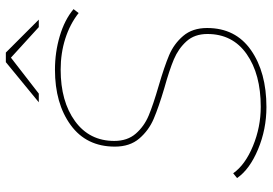

<svg xmlns="http://www.w3.org/2000/svg" viewBox="-154 -752 910 641"><g transform="rotate(-90 300.5 -432.0)"><path d="M26 -95 42 -108Q70 -68 133 -42Q196 -16 264 -16Q373 -16 440 -63Q507 -110 507 -194Q507 -237 482.5 -264Q458 -291 422.5 -306Q387 -321 326 -338Q262 -357 223.5 -373.5Q185 -390 158 -421.5Q131 -453 131 -503Q131 -598 203 -650.5Q275 -703 388 -703Q446 -703 500 -687Q554 -671 590 -641L577 -624Q540 -653 491.5 -668.5Q443 -684 388 -684Q282 -684 216 -636Q150 -588 150 -505Q150 -461 174.5 -433Q199 -405 235 -390Q271 -375 333 -357Q398 -338 436 -322Q474 -306 500.5 -275Q527 -244 527 -195Q527 -100 453 -48.5Q379 3 263 3Q189 3 122 -25Q55 -53 26 -95ZM530 -757 428 -850 308 -757H279L413 -867H445L555 -757Z"/></g></svg>

Font: Montserrat Alternates Thin
Style: Italic
Weight: 250
Italic angle: -11.3°
Designer: Julieta Ulanovsky
Foundry: Julieta Ulanovsky
Version: Version 7.200